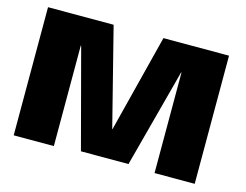

<svg xmlns="http://www.w3.org/2000/svg" viewBox="-94 -826 1253 977"><g transform="rotate(15 533.0 -337.5)"><path d="M46.5 0H258V-529.5H260L398 -10H648.5L786.5 -529.5H788.5V0H1000V-675H654.5L524 -160.5H522.5L392 -675H46.5Z"/></g></svg>

Font: Anybody SemiExpanded ExtraBold
Style: Regular
Weight: 800
Width: 6
Version: Version 1.113;gftools[0.9.25]